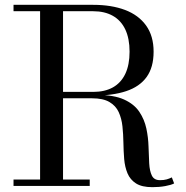

<svg xmlns="http://www.w3.org/2000/svg" viewBox="-20 -770 772 795"><path d="M216 -374V-389.5H366Q414 -389.5 447.5 -408.2Q481 -427 498.8 -464.2Q516.5 -501.5 516.5 -556Q516.5 -610.5 498.8 -648Q481 -685.5 447.2 -704.5Q413.5 -723.5 366 -723.5H36V-750H366Q441.5 -750 497.8 -728.8Q554 -707.5 585 -664.2Q616 -621 616 -556Q616 -491 587 -451Q558 -411 502.2 -392.5Q446.5 -374 366 -374ZM36 0V-26.5H351.5V0ZM146 -14.5V-732H241V-14.5ZM611 5Q567.5 5 543.2 -10.5Q519 -26 508 -52.2Q497 -78.5 494.2 -111.2Q491.5 -144 491 -179Q490.5 -214 487 -246.8Q483.5 -279.5 471.5 -305.8Q459.5 -332 433.2 -347.5Q407 -363 361 -363H216V-377H381Q451.5 -377 493.5 -358Q535.5 -339 556.8 -307.2Q578 -275.5 586 -238Q594 -200.5 595 -163Q596 -125.5 597.8 -93.8Q599.5 -62 608.8 -43Q618 -24 642.5 -24Q658.5 -24 670 -27.2Q681.5 -30.5 691.5 -35.5L701 -10.5Q689 -4 664.2 0.5Q639.5 5 611 5Z"/></svg>

Font: Bodoni Moda 9pt
Style: Regular
Weight: 400
Designer: Owen Earl
Foundry: indestructible type
Version: Version 2.005